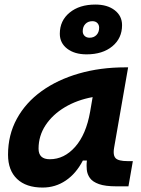

<svg xmlns="http://www.w3.org/2000/svg" viewBox="-20 -821 626 851"><path d="M168.9 10.3Q95.7 10.3 55.7 -27.8Q15.6 -65.9 15.6 -135.3Q15.6 -223.1 54.7 -294.7Q93.8 -366.2 164.3 -417Q234.9 -467.8 329.6 -495.1Q424.3 -522.5 535.6 -522.5H547.9L485.8 -166.5Q483.9 -155.8 483.9 -147Q483.9 -128.4 492.7 -119.6Q505.4 -106.9 545.4 -106.9H568.8L549.3 4.9H496.1Q446.3 4.9 418.5 -5.1Q390.6 -15.1 378.7 -31.7Q366.7 -48.3 364.7 -68.8Q363.8 -77.6 363.8 -86.9Q363.8 -98.1 365.2 -109.4H347.2Q317.4 -51.8 271.5 -20.8Q225.6 10.3 168.9 10.3ZM200.7 -115.2Q264.6 -115.2 313.2 -170.2Q361.8 -225.1 379.4 -325.7L390.6 -390.6Q321.3 -377.9 267.1 -345.5Q212.9 -313 181.9 -265.9Q150.9 -218.8 150.9 -162.1Q150.9 -115.2 200.7 -115.2ZM363.8 -580.1Q310.5 -580.1 277.8 -605.2Q245.1 -630.4 245.1 -671.4Q245.1 -729.5 288.6 -765.1Q332 -800.8 402.8 -800.8Q456.1 -800.8 488.5 -775.6Q521 -750.5 521 -709.5Q521 -651.4 477.8 -615.7Q434.6 -580.1 363.8 -580.1ZM377 -653.8Q396 -653.8 407.7 -666Q419.4 -678.2 419.4 -698.2Q419.4 -710.9 411.4 -719Q403.3 -727.1 389.6 -727.1Q370.1 -727.1 358.4 -714.8Q346.7 -702.6 346.7 -682.6Q346.7 -669.9 355 -661.9Q363.3 -653.8 377 -653.8Z"/></svg>

Font: CaskaydiaCove NF
Style: Bold Italic
Weight: 700
Italic angle: -10°
Designer: Aaron Bell
Foundry: Saja Typeworks
Version: Version 2111.001; VTT 6.35;Nerd Fonts 3.2.1